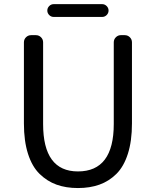

<svg xmlns="http://www.w3.org/2000/svg" viewBox="-20 -905 761 937"><path d="M360.4 12.7Q301.8 12.7 255.9 -3.9Q210 -20.5 173.3 -56.2Q136.7 -91.8 116.7 -154.3Q96.7 -216.8 96.7 -302.7V-698.2Q96.7 -712.9 106.9 -723.1Q117.2 -733.4 131.8 -733.4H155.3Q169.9 -733.4 180.2 -723.1Q190.4 -712.9 190.4 -698.2V-299.8Q190.4 -68.4 360.4 -68.4Q535.2 -68.4 535.2 -299.8V-698.2Q535.2 -712.9 545.4 -723.1Q555.7 -733.4 569.3 -733.4H588.9Q603.5 -733.4 613.8 -723.1Q624 -712.9 624 -698.2V-302.7Q624 -216.8 604 -154.3Q584 -91.8 547.9 -56.2Q511.7 -20.5 465.3 -3.9Q418.9 12.7 360.4 12.7ZM242.2 -822.3Q229.5 -822.3 220.2 -831.5Q210.9 -840.8 210.9 -853.5Q210.9 -866.2 220.2 -875.5Q229.5 -884.8 242.2 -884.8H478.5Q491.2 -884.8 500.5 -875.5Q509.8 -866.2 509.8 -853.5Q509.8 -840.8 500.5 -831.5Q491.2 -822.3 478.5 -822.3Z"/></svg>

Font: Gen Jyuu GothicL Regular
Style: Regular
Weight: 400
Designer: [Source Han Sans]
Ryoko NISHIZUKA  (kana & ideographs); Paul D. Hunt (Latin, Greek & Cyrillic); Wenlong ZHANG  (bopomofo
Version: Version 1.002.20150607